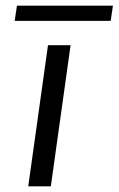

<svg xmlns="http://www.w3.org/2000/svg" viewBox="-20 -660 420 680"><path d="M160 0H80L150 -500H230ZM40 -640H380L372 -586H32Z"/></svg>

Font: Fivo Sans Modern
Style: Italic
Weight: 400
Designer: Alexander Slobzheninov
Foundry: Alexander Slobzheninov
Version: 1.0